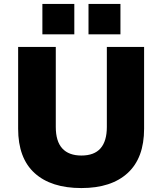

<svg xmlns="http://www.w3.org/2000/svg" viewBox="-20 -943 824 974"><path d="M393 11Q239 11 155.5 -65Q72 -141 72 -290V-705H263V-299Q263 -226 296 -190Q329 -154 393 -154Q458 -154 490 -190.5Q522 -227 522 -299V-705H711V-290Q711 -142 628 -65.5Q545 11 393 11ZM429 -769V-923H591V-769ZM195 -769V-923H357V-769Z"/></svg>

Font: Nunito Sans 8pt Black
Style: Regular
Weight: 900
Version: Version 3.101;gftools[0.9.27]